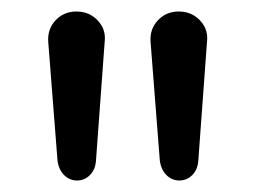

<svg xmlns="http://www.w3.org/2000/svg" viewBox="-20 -732 445 334"><path d="M114 -418Q101 -418 91.5 -427.5Q82 -437 80 -453L64 -658Q62 -681 76.5 -696.5Q91 -712 113 -712Q128 -712 139.5 -705Q151 -698 157.5 -686Q164 -674 162 -658L147 -453Q146 -437 136.5 -427.5Q127 -418 114 -418ZM292 -418Q279 -418 269.5 -427.5Q260 -437 258 -453L242 -658Q240 -681 254.5 -696.5Q269 -712 291 -712Q306 -712 317.5 -705Q329 -698 335.5 -686Q342 -674 340 -658L325 -453Q324 -437 314.5 -427.5Q305 -418 292 -418Z"/></svg>

Font: Nunito Medium
Style: Regular
Weight: 500
Designer: Vernon Adams
Foundry: Vernon Adams
Version: Version 3.601